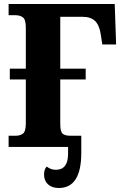

<svg xmlns="http://www.w3.org/2000/svg" viewBox="-20 -734 605 959"><path d="M23 0V-56H58Q80 -56 94.5 -66.5Q109 -77 109 -119V-337H29V-391H109V-595Q109 -637 94 -647.5Q79 -658 58 -658H23V-714H553L560 -512H491L483 -564Q476 -609 454.5 -629.5Q433 -650 393 -650H281V-391H408V-337H281V-115Q281 -76 293 -66Q305 -56 332 -56H386V29Q386 205 274 205Q240 205 220 187Q200 169 200 138Q200 112 213 98Q223 105 233.5 109.5Q244 114 259 114Q320 114 320 34V0Z"/></svg>

Font: Noto Serif SemiCondensed ExtraBold
Style: Regular
Weight: 800
Width: 4
Designer: Monotype Design Team
Foundry: Monotype Imaging Inc.
Version: Version 2.015